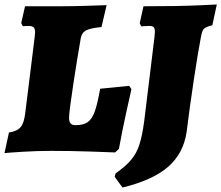

<svg xmlns="http://www.w3.org/2000/svg" viewBox="-40 -675 990 859"><path d="M-20 10 0 -82Q37 -88 52.5 -106.5Q68 -125 73 -170L115 -508Q117 -526 117 -530Q117 -547 110 -553Q103 -559 87 -559L62 -558L55 -572L72 -647H231Q283 -647 347 -649Q411 -651 437 -652L414 -554Q363 -549 344 -538.5Q325 -528 321 -502Q306 -417 287.5 -295.5Q269 -174 269 -147Q269 -130 276 -122.5Q283 -115 298 -115Q332 -115 351.5 -128Q371 -141 383.5 -175Q396 -209 408 -278L538 -291L548 -276Q543 -254 525.5 -175Q508 -96 492 -9L475 7Q450 6 364 3Q278 0 189 0Q126 0 62 4Q-2 8 -20 10ZM653 -532Q653 -548 647.5 -553.5Q642 -559 627 -559Q615 -559 605 -558Q595 -557 592 -557L585 -571L602 -647L741 -648Q802 -649 858 -651.5Q914 -654 930 -655L910 -562Q881 -555 872.5 -546.5Q864 -538 859 -510Q846 -443 827 -317Q808 -191 795 -85Q781 11 712.5 71Q644 131 508 164L473 116L477 101Q522 69 546 41Q570 13 583 -26Q596 -65 605 -132L651 -508Z"/></svg>

Font: Alegreya Black
Style: Italic
Weight: 900
Italic angle: -7°
Designer: Juan Pablo del Peral
Foundry: Huerta Tipografica
Version: Version 2.007; ttfautohint (v1.6)